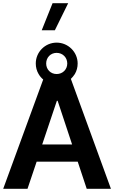

<svg xmlns="http://www.w3.org/2000/svg" viewBox="-20 -1180 713 1200"><path d="M465.8 -169.4 522 0H673.3L422.9 -687C432.1 -695.8 440.4 -706.1 447.8 -717.3C459.5 -737.3 465.3 -759.3 465.3 -783.2C465.3 -855 405.8 -913.6 334 -913.6C262.2 -913.6 203.6 -855 203.6 -783.2C203.6 -759.3 209.5 -737.3 221.2 -717.3C229 -704.1 238.8 -692.4 250 -683.1L0 0H151.9L209 -169.4ZM340.3 -549.8 430.7 -276.9H243.7L335.4 -549.8ZM240.7 -990.7H322.8L406.2 -1160.2H308.6ZM334 -849.6C371.6 -849.6 400.4 -820.8 400.4 -783.2C400.4 -745.6 371.6 -717.3 334 -717.3C296.4 -717.3 268.6 -745.6 268.6 -783.2C268.6 -820.8 296.4 -849.6 334 -849.6Z"/></svg>

Font: Estedad Bold
Style: Regular
Weight: 700
Designer: Amin Abedi
Version: Version 7.3